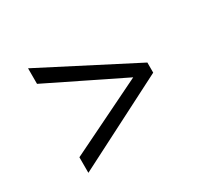

<svg xmlns="http://www.w3.org/2000/svg" viewBox="-117 -724 902 855"><g transform="rotate(-30 334.0 -297.0)"><path d="M586 -271 113 -29V-109L498.5 -297.5L113 -486.5V-566.5L586 -323Z"/></g></svg>

Font: Merriweather Text
Style: Regular
Weight: 400
Designer: Eben Sorkin
Foundry: Eben Sorkin
Version: Version 2.100; ttfautohint (v1.7.19-72a1) -l 8 -r 50 -G 200 